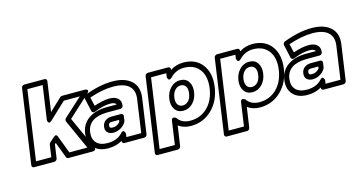

<svg xmlns="http://www.w3.org/2000/svg" viewBox="-96 -1197 3457 1846"><g transform="rotate(-15 1632.0 -274.0)"><path d="M81.1 0 188 -742.2Q189.5 -752.9 198.5 -760Q207.5 -767.1 216.8 -767.1H418.9Q429.7 -767.1 435.3 -759.3Q440.9 -751.5 439.9 -742.2L397 -444.8L520 -561Q529.3 -568.8 540 -568.8H768.1Q770 -568.8 773.2 -568.1Q776.4 -567.4 783.2 -564.5Q790 -561.5 793 -557.4Q795.9 -553.2 793.2 -545.2Q790.5 -537.1 779.8 -526.9L565.9 -331.1L710 -13.2Q710.9 -11.7 711.9 -9Q712.9 -6.3 714.1 0.2Q715.3 6.8 713.6 11.7Q711.9 16.6 704.1 20.8Q696.3 24.9 683.1 24.9H443.8Q429.2 24.9 423.8 12.2L363.8 -147L353 -136.2L333 0Q331.5 10.7 322.5 17.8Q313.5 24.9 304.2 24.9H102.1Q91.3 24.9 85.4 17.1Q79.6 9.3 81.1 0ZM134.8 -24.9H287.1L304.2 -146Q306.6 -158.2 313 -163.1L360.8 -206.1Q369.1 -213.9 376.2 -216.3Q383.3 -218.8 387.5 -216.6Q391.6 -214.4 394.5 -210.9Q397.5 -207.5 398.4 -204.1L399.9 -201.2L466.8 -24.9H646L512.2 -320.8Q509.3 -328.1 511.2 -336.7Q513.2 -345.2 519 -351.1L703.1 -519H543.9L378.9 -363.8Q360.4 -348.1 351.3 -352.1Q342.3 -356 339.8 -368.2L337.9 -380.9L386.2 -716.8H233.9Z M660.2 -162.1Q673.3 -252.4 742.9 -301.5Q812.5 -350.6 922.9 -352.1H1024.9Q1016.1 -376 964.8 -376Q897 -376 806.2 -338.9Q796.4 -334.5 786.6 -338.4Q776.9 -342.3 773.9 -353L744.1 -486.8Q742.2 -496.6 747.3 -505.9Q752.4 -515.1 761.7 -519Q914.1 -577.1 1042 -577.1Q1164.6 -577.1 1229 -518.1Q1293.5 -459 1278.8 -353L1228 0Q1226.6 10.7 1217.3 17.8Q1208 24.9 1198.7 24.9H1001Q990.2 24.9 984.4 17.1Q978.5 9.3 980 0V-2Q919.4 34.2 840.8 34.2Q745.6 34.2 696.8 -20Q647.9 -74.2 660.2 -162.1ZM710 -162.1Q700.7 -94.7 736.1 -55.4Q771.5 -16.1 848.1 -16.1Q943.4 -16.1 996.1 -75.2Q1005.4 -85.4 1013.2 -87.9Q1021 -90.3 1025.6 -85.9Q1030.3 -81.5 1033.4 -75.9Q1036.6 -70.3 1038.1 -65.4L1039.1 -60.1L1034.2 -24.9H1182.1L1229 -353Q1241.2 -436 1191.9 -481.4Q1142.6 -526.9 1035.2 -526.9Q928.7 -526.9 797.9 -481.9L817.9 -395Q907.2 -425.8 972.2 -425.8Q1025.9 -425.8 1054.7 -400.1Q1083.5 -374.5 1077.1 -329.1V-327.1Q1076.2 -317.9 1067.9 -309.8Q1059.6 -301.8 1048.8 -301.8H916Q730.5 -298.8 710 -162.1ZM853 -176.8Q857.9 -212.9 884.5 -232.9Q911.1 -252.9 948.7 -252.9H1041Q1050.3 -252.9 1057.4 -245.8Q1064.5 -238.8 1063 -228L1056.2 -179.2Q1053.7 -171.9 1051.8 -168.9Q1032.7 -136.2 998.5 -117.2Q964.4 -98.1 926.8 -98.1Q889.2 -98.1 868.2 -119.6Q847.2 -141.1 853 -176.8ZM902.8 -176.8Q900.4 -161.6 907 -154.8Q913.6 -147.9 934.1 -147.9Q956.5 -147.9 975.8 -158.2Q995.1 -168.5 1006.8 -185.1L1008.8 -203.1H941.9Q918.9 -203.1 911.6 -197.3Q904.3 -191.4 902.8 -176.8Z M1258.8 193.8 1364.7 -543.9Q1366.7 -554.7 1375.7 -561.8Q1384.8 -568.8 1394 -568.8H1595.7Q1606.4 -568.8 1612.3 -561Q1618.2 -553.2 1616.7 -543.9V-538.1Q1675.8 -576.2 1746.1 -576.2Q1870.6 -576.2 1934.6 -491Q1998.5 -405.8 1979 -269Q1959.5 -134.3 1873 -51Q1786.6 32.2 1663.1 32.2Q1590.8 32.2 1540 -5.9L1510.7 193.8Q1509.3 204.6 1500.2 211.9Q1491.2 219.2 1481.9 219.2H1279.8Q1269 219.2 1263.2 211.2Q1257.3 203.1 1258.8 193.8ZM1313 168.9H1464.8L1498 -63Q1500 -76.2 1505.6 -82.5Q1511.2 -88.9 1517.6 -88.9Q1523.9 -88.9 1530.3 -86.9Q1536.6 -85 1540.5 -82L1544.9 -79.1Q1585.4 -18.1 1670.9 -18.1Q1772 -18.1 1841.8 -85.4Q1911.6 -152.8 1928.7 -269Q1945.8 -387.7 1894 -456.8Q1842.3 -525.9 1738.8 -525.9Q1659.2 -525.9 1601.1 -464.8Q1584 -449.2 1574.5 -452.9Q1564.9 -456.5 1561.5 -468.8L1558.1 -481L1564 -519H1412.1ZM1527.8 -273.9Q1537.1 -336.4 1577.1 -378.2Q1617.2 -419.9 1672.9 -419.9Q1729.5 -419.9 1756.8 -378.2Q1784.2 -336.4 1774.9 -273.9Q1766.1 -211.4 1726.6 -169.7Q1687 -127.9 1629.9 -127.9Q1574.7 -127.9 1546.9 -169.7Q1519 -211.4 1527.8 -273.9ZM1578.1 -273.9Q1571.8 -228.5 1588.6 -203.4Q1605.5 -178.2 1637.7 -178.2Q1670.4 -178.2 1694.6 -203.1Q1718.8 -228 1725.1 -273.9Q1732.4 -319.8 1715.3 -345Q1698.2 -370.1 1665 -370.1Q1633.8 -370.1 1609.4 -344.7Q1585 -319.3 1578.1 -273.9Z M1946.8 193.8 2052.7 -543.9Q2054.7 -554.7 2063.7 -561.8Q2072.8 -568.8 2082 -568.8H2283.7Q2294.4 -568.8 2300.3 -561Q2306.2 -553.2 2304.7 -543.9V-538.1Q2363.8 -576.2 2434.1 -576.2Q2558.6 -576.2 2622.6 -491Q2686.5 -405.8 2667 -269Q2647.5 -134.3 2561 -51Q2474.6 32.2 2351.1 32.2Q2278.8 32.2 2228 -5.9L2198.7 193.8Q2197.3 204.6 2188.2 211.9Q2179.2 219.2 2169.9 219.2H1967.8Q1957 219.2 1951.2 211.2Q1945.3 203.1 1946.8 193.8ZM2001 168.9H2152.8L2186 -63Q2188 -76.2 2193.6 -82.5Q2199.2 -88.9 2205.6 -88.9Q2211.9 -88.9 2218.3 -86.9Q2224.6 -85 2228.5 -82L2232.9 -79.1Q2273.4 -18.1 2358.9 -18.1Q2460 -18.1 2529.8 -85.4Q2599.6 -152.8 2616.7 -269Q2633.8 -387.7 2582 -456.8Q2530.3 -525.9 2426.8 -525.9Q2347.2 -525.9 2289.1 -464.8Q2272 -449.2 2262.5 -452.9Q2252.9 -456.5 2249.5 -468.8L2246.1 -481L2252 -519H2100.1ZM2215.8 -273.9Q2225.1 -336.4 2265.1 -378.2Q2305.2 -419.9 2360.8 -419.9Q2417.5 -419.9 2444.8 -378.2Q2472.2 -336.4 2462.9 -273.9Q2454.1 -211.4 2414.6 -169.7Q2375 -127.9 2317.9 -127.9Q2262.7 -127.9 2234.9 -169.7Q2207 -211.4 2215.8 -273.9ZM2266.1 -273.9Q2259.8 -228.5 2276.6 -203.4Q2293.5 -178.2 2325.7 -178.2Q2358.4 -178.2 2382.6 -203.1Q2406.7 -228 2413.1 -273.9Q2420.4 -319.8 2403.3 -345Q2386.2 -370.1 2353 -370.1Q2321.8 -370.1 2297.4 -344.7Q2272.9 -319.3 2266.1 -273.9Z M2643.1 -162.1Q2656.2 -252.4 2725.8 -301.5Q2795.4 -350.6 2905.8 -352.1H3007.8Q2999 -376 2947.8 -376Q2879.9 -376 2789.1 -338.9Q2779.3 -334.5 2769.5 -338.4Q2759.8 -342.3 2756.8 -353L2727.1 -486.8Q2725.1 -496.6 2730.2 -505.9Q2735.4 -515.1 2744.6 -519Q2897 -577.1 3024.9 -577.1Q3147.5 -577.1 3211.9 -518.1Q3276.4 -459 3261.7 -353L3210.9 0Q3209.5 10.7 3200.2 17.8Q3190.9 24.9 3181.6 24.9H2983.9Q2973.1 24.9 2967.3 17.1Q2961.4 9.3 2962.9 0V-2Q2902.3 34.2 2823.7 34.2Q2728.5 34.2 2679.7 -20Q2630.9 -74.2 2643.1 -162.1ZM2692.9 -162.1Q2683.6 -94.7 2719 -55.4Q2754.4 -16.1 2831.1 -16.1Q2926.3 -16.1 2979 -75.2Q2988.3 -85.4 2996.1 -87.9Q3003.9 -90.3 3008.5 -85.9Q3013.2 -81.5 3016.4 -75.9Q3019.5 -70.3 3021 -65.4L3022 -60.1L3017.1 -24.9H3165L3211.9 -353Q3224.1 -436 3174.8 -481.4Q3125.5 -526.9 3018.1 -526.9Q2911.6 -526.9 2780.8 -481.9L2800.8 -395Q2890.1 -425.8 2955.1 -425.8Q3008.8 -425.8 3037.6 -400.1Q3066.4 -374.5 3060.1 -329.1V-327.1Q3059.1 -317.9 3050.8 -309.8Q3042.5 -301.8 3031.7 -301.8H2898.9Q2713.4 -298.8 2692.9 -162.1ZM2835.9 -176.8Q2840.8 -212.9 2867.4 -232.9Q2894 -252.9 2931.6 -252.9H3023.9Q3033.2 -252.9 3040.3 -245.8Q3047.4 -238.8 3045.9 -228L3039.1 -179.2Q3036.6 -171.9 3034.7 -168.9Q3015.6 -136.2 2981.4 -117.2Q2947.3 -98.1 2909.7 -98.1Q2872.1 -98.1 2851.1 -119.6Q2830.1 -141.1 2835.9 -176.8ZM2885.7 -176.8Q2883.3 -161.6 2889.9 -154.8Q2896.5 -147.9 2917 -147.9Q2939.5 -147.9 2958.7 -158.2Q2978 -168.5 2989.7 -185.1L2991.7 -203.1H2924.8Q2901.9 -203.1 2894.5 -197.3Q2887.2 -191.4 2885.7 -176.8Z"/></g></svg>

Font: Trueno ExtraBold Outline
Style: Italic
Weight: 800
Width: 6
Designer: Julieta Ulanovsky
Foundry: Julieta Ulanovsky
Version: Version 3.001b | FøM Fix